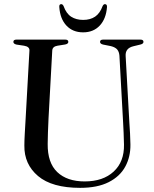

<svg xmlns="http://www.w3.org/2000/svg" viewBox="-20 -891 742 926"><path d="M574 -296 556 -622.5Q554.5 -641 545.5 -652Q536.5 -663 515 -668.5L477.5 -676Q462.5 -679.5 462.5 -689Q462.5 -700 477.5 -700H657Q672 -700 672 -689Q672 -679.5 656.5 -676L623.5 -668Q583.5 -658.5 586 -621L604 -298Q606 -272 607.2 -246.8Q608.5 -221.5 609 -195Q610 -135 584.2 -87.5Q558.5 -40 504.2 -12.5Q450 15 366.5 15Q231 15 163.5 -42Q96 -99 97.5 -189.5Q97.5 -210.5 99.5 -247.5Q101.5 -284.5 103.5 -316.5L122 -647.5Q123 -666 96 -670.5L59.5 -676Q44.5 -679.5 44.5 -689Q44.5 -700 59.5 -700H294.5Q309.5 -700 309.5 -689Q309.5 -679.5 294.5 -676.5L257 -670.5Q233 -666.5 232 -647L214 -319Q212 -281.5 211.2 -251Q210.5 -220.5 210 -197Q209 -106 256.2 -61Q303.5 -16 388.5 -16Q477 -16 528.2 -63.5Q579.5 -111 578 -193.5Q577.5 -226 576.2 -250.8Q575 -275.5 574 -296ZM381 -795Q415.5 -795 438.8 -810.8Q462 -826.5 475 -862Q479.5 -871 486 -871Q497 -871 496 -856.5Q491.5 -800 461 -767.5Q430.5 -735 381 -735Q331 -735 300.5 -767.5Q270 -800 266 -856.5Q264.5 -871 275.5 -871Q282 -871 286.5 -862Q299.5 -825.5 323.5 -810.2Q347.5 -795 381 -795Z"/></svg>

Font: Fraunces 72pt S000
Style: Regular
Weight: 400
Version: Version 1.000; ttfautohint (v1.8.3)